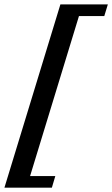

<svg xmlns="http://www.w3.org/2000/svg" viewBox="-39 -725 508 868"><path d="M-19 123.5 234 -705H448.5L432.5 -652.5H318L97 71H211L195.5 123.5Z"/></svg>

Font: Newsreader 16pt 16pt
Style: Bold Italic
Weight: 700
Italic angle: -17°
Version: Version 1.003